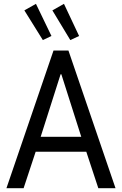

<svg xmlns="http://www.w3.org/2000/svg" viewBox="-20 -984 638 1004"><path d="M13.7 0 259.8 -719.7H337.9L584 0H494.1L422.9 -215.8L412.1 -246.1L300.8 -595.7H296.9L185.5 -246.1L174.8 -215.8L103.5 0ZM134.8 -190.4V-268.6H462.9V-190.4ZM204.1 -774.4 107.4 -929.7 168 -963.9 249 -795.9ZM347.7 -774.4 253.9 -929.7 314.5 -963.9 393.6 -795.9Z"/></svg>

Font: Reddit Sans Condensed
Style: Regular
Weight: 400
Designer: Stephen Hutchings
Foundry: Reddit
Version: Version 1.014